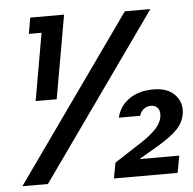

<svg xmlns="http://www.w3.org/2000/svg" viewBox="-51 -755 814 808"><g transform="rotate(-5 356.0 -351.5)"><path d="M11.2 0 504.9 -695.8H612.8L119.1 0ZM98.1 -352.1 147.9 -636.2H94.2L106 -704.1H249L187 -352.1ZM440.9 -252Q451.7 -299.8 492.7 -328.9Q533.7 -357.9 595.2 -357.9Q656.2 -357.9 687 -324.5Q717.8 -291 710 -244.1Q703.6 -208 677 -180.2Q650.4 -152.3 592.8 -118.2L512.2 -70.8H680.2L667 1H397.9L410.2 -64.9L532.2 -144Q569.3 -169.4 589.8 -191.9Q610.4 -214.4 615.2 -240.2Q618.7 -263.2 608.9 -276.6Q599.1 -290 580.1 -290Q561.5 -290 548.8 -279.8Q536.1 -269.5 530.8 -252Z"/></g></svg>

Font: SVN-Poppins Medium
Style: Italic
Weight: 500
Italic angle: -10°
Designer: Ninad Kale (Devanagari), Jonny Pinhorn (Latin)
Foundry: Indian Type Foundry
Version: Version 3.002 2017